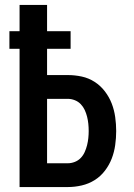

<svg xmlns="http://www.w3.org/2000/svg" viewBox="-20 -755 540 775"><path d="M59 0V-558H18V-629H59V-735H170V-629H265V-558H170V-452H254Q282 -452 310 -446Q338 -440 362 -424.5Q386 -409 403.5 -386Q421 -363 431 -337Q441 -311 445 -282.5Q449 -254 449 -226Q449 -198 445 -169.5Q441 -141 431 -115Q421 -89 403.5 -66Q386 -43 362 -28Q338 -13 310 -6.5Q282 0 254 0ZM170 -96H254Q268 -96 282 -101.5Q296 -107 306 -117.5Q316 -128 322 -141.5Q328 -155 331.5 -169Q335 -183 336.5 -197.5Q338 -212 338 -226Q338 -241 336.5 -255.5Q335 -270 331.5 -284Q328 -298 322 -311Q316 -324 306 -334.5Q296 -345 282 -350.5Q268 -356 254 -356H170Z"/></svg>

Font: Iosevka Curly
Style: Bold
Weight: 700
Monospace: yes
Designer: Belleve Invis
Foundry: Belleve Invis
Version: Version 22.1.2; ttfautohint (v1.8.4)